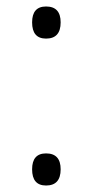

<svg xmlns="http://www.w3.org/2000/svg" viewBox="-20 -561 284 592"><path d="M79 -492Q79 -541 122 -541Q167 -541 167 -492Q167 -442 122 -442Q79 -442 79 -492ZM79 -39Q79 -88 122 -88Q167 -88 167 -39Q167 11 122 11Q79 11 79 -39Z"/></svg>

Font: RS Noto Sans Light
Style: Regular
Weight: 300
Designer: Monotype Design Team
Foundry: Monotype Imaging Inc.
Version: Version 3.10